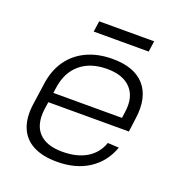

<svg xmlns="http://www.w3.org/2000/svg" viewBox="-127 -803 864 919"><g transform="rotate(20 305.0 -343.5)"><path d="M262 7Q188 7 140 -18.5Q92 -44 72 -93.5Q52 -143 62 -214L78 -326Q88 -395 123 -444.5Q158 -494 215 -520.5Q272 -547 346 -547Q458 -547 510 -486.5Q562 -426 546 -316L537 -247H115L122 -297H495L481 -277L488 -330Q499 -407 459 -450Q419 -493 338 -493Q253 -493 201 -449Q149 -405 138 -325L121 -209Q111 -130 149.5 -88.5Q188 -47 270 -47Q344 -47 393 -76.5Q442 -106 461 -161L518 -158Q490 -79 423.5 -36Q357 7 262 7ZM503 -694 495 -639H215L223 -694Z"/></g></svg>

Font: Pathway Extreme 8pt Thin
Style: Italic
Weight: 100
Italic angle: -8°
Designer: Eduardo Rodriguez Tunni
Foundry: Eduardo Rodriguez Tunni
Version: Version 1.000